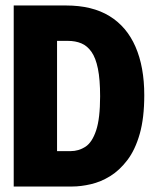

<svg xmlns="http://www.w3.org/2000/svg" viewBox="-20 -680 566 700"><path d="M101 0V-129H237Q267 -129 291.5 -145Q316 -161 330.5 -204.5Q345 -248 345 -329Q345 -390 337 -429.5Q329 -469 313.5 -491Q298 -513 276.5 -522Q255 -531 227 -531H101V-660H221Q316 -660 379 -621.5Q442 -583 474 -509.5Q506 -436 506 -333Q506 -250 489.5 -192Q473 -134 444.5 -96.5Q416 -59 382 -38Q348 -17 311.5 -8.5Q275 0 243 0ZM30 0V-660H188V0Z"/></svg>

Font: Bricolage Grotesque 96pt ExtraBold SemiCondensed
Style: Regular
Weight: 800
Width: 4
Version: Version 1.001;gftools[0.9.33.dev8+g029e19f]